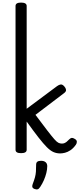

<svg xmlns="http://www.w3.org/2000/svg" viewBox="-20 -1168 614 1483"><path d="M143 15Q121 15 110.5 8.5Q100 2 100 -11V-1122Q100 -1135 110.5 -1141.5Q121 -1148 143 -1148Q164 -1148 175 -1141.5Q186 -1135 186 -1122V-328L421 -503Q436 -514 449.5 -515.5Q463 -517 478 -499Q488 -488 490 -474.5Q492 -461 474 -448L254 -281Q312 -203 346.5 -158.5Q381 -114 400 -92.5Q419 -71 431.5 -65Q444 -59 458 -59Q469 -59 477.5 -62.5Q486 -66 495 -73Q504 -80 514 -91Q525 -102 534 -103Q543 -104 556 -96Q573 -87 573.5 -74Q574 -61 566 -50Q546 -22 524 -7.5Q502 7 481.5 12Q461 17 445 17Q417 17 393 6.5Q369 -4 342 -31Q315 -58 277.5 -106Q240 -154 186 -229V-11Q186 2 175 8.5Q164 15 143 15ZM245 291Q233 286 230 278Q227 270 232 255Q244 224 250 202Q256 180 257.5 157.5Q259 135 259 105Q259 88 268.5 81Q278 74 297 74Q320 74 332.5 85Q345 96 345 115Q345 140 338 168Q331 196 319 223.5Q307 251 291 275Q281 291 271 294Q261 297 245 291Z"/></svg>

Font: Playwrite CL
Style: Regular
Weight: 400
Designer: Veronika Burian, José Scaglione
Foundry: TypeTogether
Version: Version 1.002